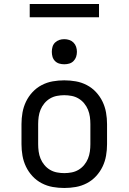

<svg xmlns="http://www.w3.org/2000/svg" viewBox="-20 -928 640 956"><path d="M300 8Q271 8 242.5 3Q214 -2 188 -15.5Q162 -29 142 -50.5Q122 -72 109.5 -98Q97 -124 92 -152.5Q87 -181 87 -210V-310Q87 -339 92 -367.5Q97 -396 109.5 -422Q122 -448 142 -469.5Q162 -491 188 -504.5Q214 -518 242.5 -523Q271 -528 300 -528Q329 -528 357.5 -523Q386 -518 412 -504.5Q438 -491 458 -469.5Q478 -448 490.5 -422Q503 -396 508 -367.5Q513 -339 513 -310V-210Q513 -181 508 -152.5Q503 -124 490.5 -98Q478 -72 458 -50.5Q438 -29 412 -15.5Q386 -2 357.5 3Q329 8 300 8ZM300 -66Q318 -66 336.5 -69.5Q355 -73 371 -82.5Q387 -92 399 -106.5Q411 -121 418 -138Q425 -155 427.5 -173.5Q430 -192 430 -210V-310Q430 -328 427.5 -346.5Q425 -365 418 -382Q411 -399 399 -413.5Q387 -428 371 -437.5Q355 -447 336.5 -450.5Q318 -454 300 -454Q282 -454 263.5 -450.5Q245 -447 229 -437.5Q213 -428 201 -413.5Q189 -399 182 -382Q175 -365 172.5 -346.5Q170 -328 170 -310V-210Q170 -192 172.5 -173.5Q175 -155 182 -138Q189 -121 201 -106.5Q213 -92 229 -82.5Q245 -73 263.5 -69.5Q282 -66 300 -66ZM300 -608Q287 -608 275 -611.5Q263 -615 254 -624Q245 -633 241.5 -645Q238 -657 238 -670Q238 -683 241.5 -695Q245 -707 254 -716Q263 -725 275 -729Q287 -733 300 -733Q313 -733 325 -729Q337 -725 346 -716Q355 -707 359 -695Q363 -683 363 -670Q363 -657 359 -645Q355 -633 346 -624Q337 -615 325 -611.5Q313 -608 300 -608ZM128 -842V-908H473V-842Z"/></svg>

Font: Iosevka HT Extended
Style: Regular
Weight: 400
Width: 7
Monospace: yes
Designer: Belleve Invis
Foundry: Belleve Invis
Version: Version 32.3.0; ttfautohint (v1.8.4)